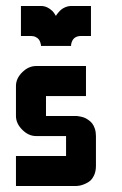

<svg xmlns="http://www.w3.org/2000/svg" viewBox="-20 -620 406 640"><path d="M33.2 0V-100.1H200.2V-166.5H100.1Q75.2 -166.5 54.2 -187.5Q33.2 -208.5 33.2 -233.4V-333.5Q33.2 -358.4 54.2 -379.2Q75.2 -399.9 100.1 -399.9H266.6V-299.8H133.3V-233.4H233.4Q234.9 -233.4 237.3 -233.2Q239.7 -232.9 246.6 -231.7Q253.4 -230.5 259.8 -228.3Q266.1 -226.1 273.7 -220.9Q281.2 -215.8 286.9 -209Q292.5 -202.1 296.1 -191.2Q299.8 -180.2 299.8 -166.5V-66.9Q299.8 -48.3 293 -34.4Q286.1 -20.5 276.4 -14.2Q266.6 -7.8 256.8 -4.4Q247.1 -1 240.2 -0.5L233.4 0ZM49.8 -500V-600.1H116.7Q131.3 -600.1 143.8 -591.8Q156.2 -583.5 161.1 -575.2L166.5 -566.9Q167 -568.4 168.5 -570.6Q169.9 -572.8 174.6 -578.4Q179.2 -584 184.6 -588.4Q189.9 -592.8 198.7 -596.4Q207.5 -600.1 216.8 -600.1H283.2V-500H250Q222.7 -500 217.3 -473.1Q216.8 -466.8 216.8 -466.8H116.7Q116.7 -468.3 116.5 -470.5Q116.2 -472.7 114.5 -478.3Q112.8 -483.9 109.6 -488.3Q106.4 -492.7 99.6 -496.3Q92.8 -500 83.5 -500Z"/></svg>

Font: Malkor
Style: Bold
Weight: 700
Version: Version 1.3